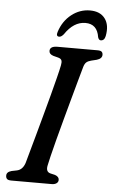

<svg xmlns="http://www.w3.org/2000/svg" viewBox="-60 -939 575 979"><g transform="rotate(5 227.5 -449.5)"><path d="M214 -93.5Q206.5 -59.5 232 -53.5L255.5 -48Q276.5 -40.5 276.5 -24.5Q276.5 -13 267.2 -6.5Q258 0 243 0H36.5Q19.5 0 13.8 -6Q8 -12 8 -22Q7 -41.5 33 -48.5L60 -54Q89 -60 101 -95.5Q106.5 -115.5 117.2 -154Q128 -192.5 141.8 -242.5Q155.5 -292.5 170.2 -346.5Q185 -400.5 198.5 -451.5Q212 -502.5 222.2 -543.2Q232.5 -584 237 -607Q240.5 -623.5 237.2 -632.5Q234 -641.5 219.5 -645.5L194.5 -652Q172.5 -659 172.5 -675.5Q172.5 -700 211.5 -700H416Q432 -700 437.8 -694.5Q443.5 -689 443.5 -679Q443.5 -659.5 416.5 -651.5L388 -644.5Q372.5 -640.5 364.2 -633.2Q356 -626 351 -609.5Q344 -585 331.8 -541Q319.5 -497 304.8 -443Q290 -389 274.8 -333Q259.5 -277 246.5 -227Q233.5 -177 224.8 -141.2Q216 -105.5 214 -93.5ZM343 -833.5Q283 -833.5 238 -766.5Q226 -752 215.5 -752Q197.5 -752 205.5 -776Q223.5 -832 266 -865.5Q308.5 -899 361 -899Q413 -899 437.8 -865.5Q462.5 -832 451.5 -776Q446.5 -752 428 -752Q418 -752 413.5 -766.5Q403.5 -833.5 343 -833.5Z"/></g></svg>

Font: Fraunces 9pt Soft
Style: Italic
Weight: 400
Italic angle: -16°
Version: Version 1.000;[0bf87f6ff]